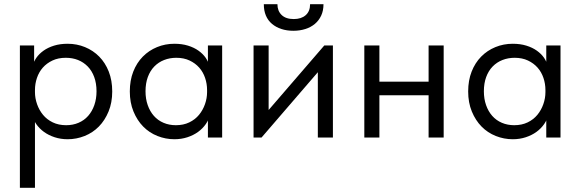

<svg xmlns="http://www.w3.org/2000/svg" viewBox="-20 -657 2772 917"><path d="M147 240V-111V-124V-309L143 -316V-440H75V-316V-309V240ZM303 8Q345 8 384 -7.5Q423 -23 452 -52.5Q481 -82 498.5 -124.5Q516 -167 516 -220Q516 -273 499.5 -315Q483 -357 454 -386.5Q425 -416 386 -432Q347 -448 303 -448Q267 -448 238 -439Q209 -430 188 -415Q167 -400 154 -381.5Q141 -363 138 -345V-227H147Q147 -257 156.5 -285Q166 -313 184.5 -334Q203 -355 230.5 -368Q258 -381 294 -381Q326 -381 352.5 -370.5Q379 -360 399 -339.5Q419 -319 430 -289Q441 -259 441 -221Q441 -185 430.5 -155Q420 -125 401 -103.5Q382 -82 355 -70.5Q328 -59 296 -59Q260 -59 232 -72.5Q204 -86 185.5 -108.5Q167 -131 157 -159.5Q147 -188 147 -217H133V-111Q138 -86 153 -64.5Q168 -43 190 -27Q212 -11 241 -1.5Q270 8 303 8Z M973 0H1041V-309V-316V-440H973V-316L969 -309V-126L973 -111ZM813 8Q846 8 875 -1.5Q904 -11 926 -27Q948 -43 963 -64.5Q978 -86 983 -111V-217H969Q969 -188 959 -159.5Q949 -131 930.5 -108.5Q912 -86 884 -72.5Q856 -59 820 -59Q788 -59 761 -70.5Q734 -82 715 -103.5Q696 -125 685.5 -155Q675 -185 675 -221Q675 -259 686 -289Q697 -319 717 -339.5Q737 -360 764 -370.5Q791 -381 822 -381Q858 -381 885.5 -368Q913 -355 931.5 -334Q950 -313 959.5 -285Q969 -257 969 -227H978V-345Q975 -363 962 -381.5Q949 -400 928 -415Q907 -430 878 -439Q849 -448 813 -448Q769 -448 730 -432Q691 -416 662 -386.5Q633 -357 616.5 -315Q600 -273 600 -220Q600 -167 617.5 -124.5Q635 -82 664 -52.5Q693 -23 732 -7.5Q771 8 813 8Z M1191 0H1229L1541 -362L1498 -357V0H1570V-440H1529L1221 -83L1263 -88V-440H1191ZM1381 -510Q1412 -510 1438.5 -518.5Q1465 -527 1484 -543Q1503 -559 1514 -582.5Q1525 -606 1525 -637H1461Q1461 -603 1440 -584.5Q1419 -566 1383 -566Q1345 -566 1325 -585.5Q1305 -605 1305 -637H1240Q1240 -606 1250 -582.5Q1260 -559 1279 -543Q1298 -527 1324 -518.5Q1350 -510 1381 -510Z M1763 -202H2057V-267H1763ZM1720 0H1792V-309V-316V-440H1720V-316V-309V-126V-111ZM2027 0H2099V-309V-316V-440H2027V-316V-309V-126V-111Z M2589 0H2657V-309V-316V-440H2589V-316L2585 -309V-126L2589 -111ZM2429 8Q2462 8 2491 -1.5Q2520 -11 2542 -27Q2564 -43 2579 -64.5Q2594 -86 2599 -111V-217H2585Q2585 -188 2575 -159.5Q2565 -131 2546.5 -108.5Q2528 -86 2500 -72.5Q2472 -59 2436 -59Q2404 -59 2377 -70.5Q2350 -82 2331 -103.5Q2312 -125 2301.5 -155Q2291 -185 2291 -221Q2291 -259 2302 -289Q2313 -319 2333 -339.5Q2353 -360 2380 -370.5Q2407 -381 2438 -381Q2474 -381 2501.5 -368Q2529 -355 2547.5 -334Q2566 -313 2575.5 -285Q2585 -257 2585 -227H2594V-345Q2591 -363 2578 -381.5Q2565 -400 2544 -415Q2523 -430 2494 -439Q2465 -448 2429 -448Q2385 -448 2346 -432Q2307 -416 2278 -386.5Q2249 -357 2232.5 -315Q2216 -273 2216 -220Q2216 -167 2233.5 -124.5Q2251 -82 2280 -52.5Q2309 -23 2348 -7.5Q2387 8 2429 8Z"/></svg>

Font: Tilda Sans VF
Style: Regular
Weight: 400
Designer: ParaType Ltd
Foundry: ParaType Ltd
Version: Version 1.010